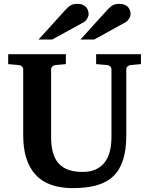

<svg xmlns="http://www.w3.org/2000/svg" viewBox="-20 -949 769 985"><path d="M649.9 -615.2Q641.6 -614.3 634.8 -608.4Q627.9 -602.5 627.9 -592.8V-253.9Q627.9 -180.2 611.3 -128.7Q594.7 -77.1 561 -44.9Q527.3 -12.7 475.8 1.7Q424.3 16.1 354 16.1Q225.1 16.1 162.1 -53Q99.1 -122.1 99.1 -253.9V-592.8Q99.1 -602.5 92 -608.4Q85 -614.3 76.2 -615.2L22 -620.1V-670.9H317.9V-620.1L264.2 -615.2Q255.9 -614.3 249 -608.4Q242.2 -602.5 242.2 -592.8V-246.1Q242.2 -152.3 281.7 -109.6Q321.3 -66.9 403.8 -66.9Q443.4 -66.9 471.2 -79.8Q499 -92.8 517.1 -116.2Q535.2 -139.6 543.5 -172.6Q551.8 -205.6 551.8 -246.1V-592.8Q551.8 -602.5 545.4 -608.4Q539.1 -614.3 529.8 -615.2L473.1 -620.1V-670.9H703.1V-620.1ZM434.6 -876.5Q434.6 -871.6 432.6 -865.5Q430.7 -859.4 427.2 -853.5Q423.8 -847.7 419.2 -842.5Q414.6 -837.4 408.7 -834.5L247.6 -746.1H177.7L314.9 -897.5Q323.2 -906.7 330.3 -912.8Q337.4 -918.9 344.5 -922.6Q351.6 -926.3 359.6 -927.7Q367.7 -929.2 377.9 -929.2Q394 -929.2 404.8 -924.3Q415.5 -919.4 422.1 -911.9Q428.7 -904.3 431.6 -894.8Q434.6 -885.3 434.6 -876.5ZM649.9 -876.5Q649.9 -871.6 647.9 -865.5Q646 -859.4 642.3 -853.5Q638.7 -847.7 634 -842.5Q629.4 -837.4 623.5 -834.5L462.9 -746.1H392.6L529.8 -897.5Q538.1 -906.7 545.2 -912.8Q552.2 -918.9 559.6 -922.6Q566.9 -926.3 574.7 -927.7Q582.5 -929.2 592.8 -929.2Q608.9 -929.2 619.9 -924.3Q630.9 -919.4 637.5 -911.9Q644 -904.3 647 -894.8Q649.9 -885.3 649.9 -876.5Z"/></svg>

Font: Charis SIL
Style: Bold
Weight: 700
Foundry: SIL International
Version: Version 4.112